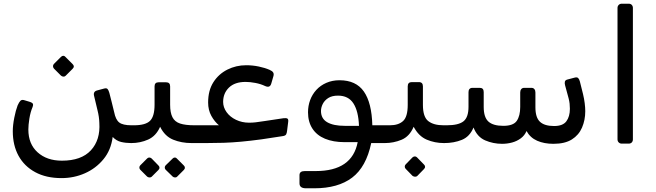

<svg xmlns="http://www.w3.org/2000/svg" viewBox="-20 -770 3538 1036"><path d="M312 191Q229 191 170 159Q111 127 80 70.5Q49 14 49 -62Q49 -94 57 -134.5Q65 -175 75 -201Q83 -219 90 -226Q97 -233 109 -230L139 -221Q155 -216 157.5 -209.5Q160 -203 156 -193Q144 -165 138.5 -130Q133 -95 133 -71Q133 7 183 52Q233 97 314 97Q419 97 470.5 41Q522 -15 516 -107Q515 -140 506.5 -173.5Q498 -207 488 -251Q481 -276 504 -282L541 -292Q555 -296 560.5 -289.5Q566 -283 570 -269Q576 -244 582.5 -220Q589 -196 596 -165Q604 -124 623.5 -109Q643 -94 689 -94H703Q718 -94 718 -79V-28Q718 2 688 2Q659 2 633.5 -4Q608 -10 588 -31Q579 40 538 89.5Q497 139 438 165Q379 191 312 191ZM334 -361Q329 -356 322 -356.5Q315 -357 309 -362L271 -400Q266 -406 266 -413Q266 -420 271 -425L309 -463Q315 -469 321.5 -469Q328 -469 333 -463L371 -425Q385 -412 372 -399Z M688 2Q673 2 673 -14V-64Q673 -94 703 -94Q765 -94 789.5 -118Q814 -142 814 -205V-304Q814 -326 836 -326H876Q898 -326 898 -304V-205Q898 -162 910.5 -137.5Q923 -113 951.5 -103.5Q980 -94 1029 -94Q1044 -94 1044 -79V-28Q1044 2 1014 2Q959 2 914 -16.5Q869 -35 844 -86Q822 -36 779.5 -17Q737 2 688 2ZM798 184Q793 188 786 187.5Q779 187 774 183L737 146Q732 141 732 134Q732 127 737 122L774 85Q779 80 785.5 80Q792 80 798 85L834 122Q840 127 840.5 134Q841 141 835 147ZM935 184Q931 188 924 187.5Q917 187 912 183L874 146Q869 141 869 134Q869 127 874 122L912 85Q917 80 923.5 80Q930 80 934 85L971 122Q977 127 977.5 134Q978 141 972 147Z M1017 2Q1005 2 1002 -5.5Q999 -13 999 -20V-71Q999 -85 1007 -89.5Q1015 -94 1029 -94H1226L1212 -66Q1188 -72 1163 -92.5Q1138 -113 1120.5 -144.5Q1103 -176 1103 -217Q1103 -282 1131.5 -326.5Q1160 -371 1207 -394.5Q1254 -418 1308 -418Q1343 -418 1376.5 -411Q1410 -404 1435 -393Q1449 -387 1454 -379Q1459 -371 1455 -358L1444 -320Q1440 -306 1431.5 -303Q1423 -300 1410 -306Q1387 -317 1358 -322.5Q1329 -328 1305 -328Q1247 -328 1215.5 -297.5Q1184 -267 1184 -220Q1184 -191 1202.5 -165Q1221 -139 1253.5 -123.5Q1286 -108 1324 -108Q1343 -108 1359.5 -110Q1376 -112 1409 -117L1509 -132Q1525 -134 1531 -130Q1537 -126 1535 -112L1529 -64Q1528 -53 1524 -45Q1520 -37 1502 -35L1390 -18Q1330 -10 1281 -5.5Q1232 -1 1187 0.5Q1142 2 1091 2Z M1631 246Q1614 246 1605 239.5Q1596 233 1596 219V175Q1596 164 1603 158.5Q1610 153 1625 153H1684Q1782 153 1838.5 114Q1895 75 1910 -3H1839Q1778 -3 1733.5 -21.5Q1689 -40 1665.5 -76.5Q1642 -113 1642 -164Q1642 -199 1653.5 -230Q1665 -261 1687 -285Q1709 -309 1741 -323Q1773 -337 1812 -337Q1901 -337 1943.5 -276Q1986 -215 1989 -94H2071Q2086 -94 2086 -79V-28Q2086 2 2056 2H1983Q1956 131 1880 188.5Q1804 246 1676 246ZM1840 -91H1917Q1914 -170 1887 -212Q1860 -254 1804 -254Q1771 -254 1751 -241Q1731 -228 1721.5 -209Q1712 -190 1712 -171Q1712 -130 1745.5 -110.5Q1779 -91 1840 -91Z M2056 2Q2041 2 2041 -14V-64Q2041 -94 2071 -94H2084Q2130 -94 2155 -117Q2180 -140 2180 -204V-304Q2180 -327 2202 -327H2240Q2262 -327 2262 -304V-204Q2262 -139 2291 -116.5Q2320 -94 2373 -94H2391Q2406 -94 2406 -79V-28Q2406 2 2376 2Q2326 2 2282.5 -16.5Q2239 -35 2212 -86Q2190 -34 2147 -16Q2104 2 2056 2ZM2231 180Q2226 184 2219 183.5Q2212 183 2206 179L2169 141Q2164 136 2164 129Q2164 122 2169 117L2206 79Q2212 74 2218.5 74Q2225 74 2230 79L2267 117Q2273 122 2273.5 129Q2274 136 2268 142Z M2689 6Q2641 6 2598 -12.5Q2555 -31 2535 -82Q2515 -33 2472.5 -15.5Q2430 2 2376 2Q2361 2 2361 -14V-64Q2361 -94 2391 -94Q2454 -94 2481 -115.5Q2508 -137 2508 -194V-273Q2508 -284 2513.5 -290Q2519 -296 2530 -296H2569Q2590 -296 2590 -273V-193Q2590 -137 2615.5 -114Q2641 -91 2696 -91Q2750 -91 2768.5 -118Q2787 -145 2787 -193V-271Q2787 -282 2792.5 -289Q2798 -296 2809 -296H2847Q2858 -296 2863.5 -289Q2869 -282 2869 -271V-191Q2869 -136 2893.5 -113Q2918 -90 2970 -90Q3017 -90 3036 -115.5Q3055 -141 3055 -183Q3055 -197 3053.5 -211Q3052 -225 3048 -240L3029 -310Q3026 -321 3028 -329.5Q3030 -338 3042 -341L3080 -351Q3094 -355 3100 -348.5Q3106 -342 3109 -330L3126 -262Q3132 -237 3135 -213Q3138 -189 3138 -170Q3138 -122 3120.5 -81.5Q3103 -41 3065.5 -17.5Q3028 6 2966 6Q2916 6 2878.5 -10.5Q2841 -27 2821 -63Q2811 -39 2790 -23.5Q2769 -8 2743 -1Q2717 6 2689 6Z M3335 5Q3325 5 3318.5 -1.5Q3312 -8 3312 -18V-727Q3312 -737 3318.5 -743.5Q3325 -750 3335 -750H3372Q3383 -750 3389 -743.5Q3395 -737 3395 -727V-18Q3395 -8 3389 -1.5Q3383 5 3372 5Z"/></svg>

Font: RubikRegular
Style: Regular
Weight: 400
Designer: Hubert and Fischer
Foundry: Hubert and Fischer
Version: Version 2.300;gftools[0.9.30]